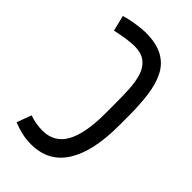

<svg xmlns="http://www.w3.org/2000/svg" viewBox="-28 -642 925 925"><g transform="rotate(-45 434.0 -180.0)"><path d="M476.1 0H410.2Q234.9 0 141.4 -59.3Q47.9 -118.7 47.9 -236.3Q47.9 -269 54.9 -300.3Q62 -331.5 74.2 -360.4L148.9 -332.5Q141.1 -312 137.2 -288.6Q133.3 -265.1 133.3 -243.7Q133.8 -163.1 202.1 -125.5Q270.5 -87.9 405.3 -87.9H472.7Q522.9 -87.9 569.8 -90.3Q616.7 -92.8 654.1 -104.2Q691.4 -115.7 713.4 -142.8Q735.4 -169.9 735.4 -218.8Q735.4 -262.7 717.8 -340.8L797.9 -360.4Q809.1 -323.7 814.5 -284.2Q819.8 -244.6 819.8 -226.1Q819.8 -152.3 794.7 -107.2Q769.5 -62 723.4 -39.1Q677.2 -16.1 614.3 -8.1Q551.3 0 476.1 0Z"/></g></svg>

Font: Vazir UI
Style: Regular-UI
Weight: 400
Designer: Saber Rastikerdar
Foundry: Saber Rastikerdar
Version: Version 30.1.0